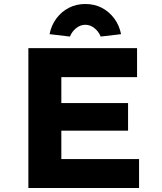

<svg xmlns="http://www.w3.org/2000/svg" viewBox="-20 -941 809 961"><path d="M122 0V-700H666V-555H287V-145H676V0ZM206 -287V-425H621V-287ZM330 -758 228 -770Q237 -815 262.5 -849Q288 -883 325 -902Q362 -921 407 -921Q453 -921 489.5 -902Q526 -883 551.5 -849Q577 -815 586 -770L484 -758Q474 -783 453 -800Q432 -817 407 -817Q382 -817 361 -800Q340 -783 330 -758Z"/></svg>

Font: Lexend Exa
Style: Bold
Weight: 700
Designer: Bonnie Shaver-Troup, Thomas Jockin
Foundry: Lexend
Version: Version 1.007